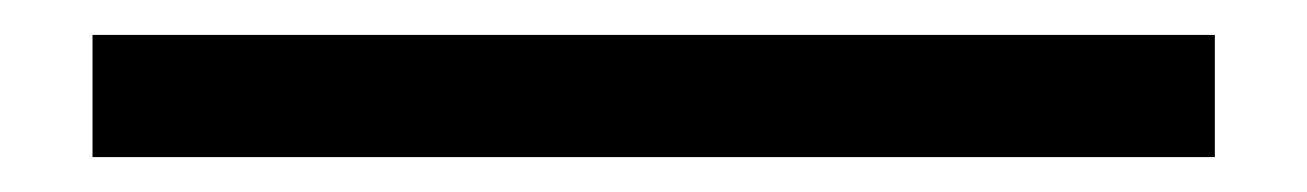

<svg xmlns="http://www.w3.org/2000/svg" viewBox="-20 50 749 110"><path d="M33 140V70H676V140Z"/></svg>

Font: Alumni Sans Thin ExtraBold
Style: Regular
Weight: 800
Version: Version 1.018